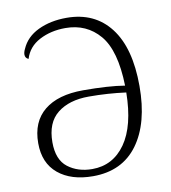

<svg xmlns="http://www.w3.org/2000/svg" viewBox="-81 -773 763 856"><g transform="rotate(-10 300.5 -345.0)"><path d="M545 -347Q545 -179 474.5 -83Q404 13 272 13Q173 13 114.5 -35.5Q56 -84 56 -174Q56 -271 118 -321.5Q180 -372 294 -372Q409 -372 482 -360Q478 -520 419 -589.5Q360 -659 264 -659Q198 -659 146.5 -632Q95 -605 79 -552Q64 -558 64 -574Q64 -585 71 -599Q93 -650 148.5 -676.5Q204 -703 277 -703Q404 -703 474.5 -611.5Q545 -520 545 -347ZM482 -329Q400 -340 314 -340Q225 -340 172 -298Q119 -256 119 -167Q119 -88 164 -53.5Q209 -19 274 -19Q368 -19 424 -98.5Q480 -178 482 -329Z"/></g></svg>

Font: Arima Madurai Light
Style: Regular
Weight: 300
Designer: Joana Correia and Natanael Gama
Foundry: NDISCOVER
Version: Version 1.020